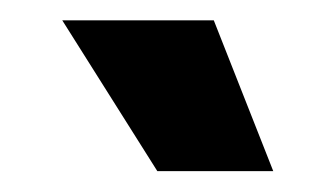

<svg xmlns="http://www.w3.org/2000/svg" viewBox="-20 -903 323 185"><path d="M40 -883.4H186L243.3 -738.1H131.6Z"/></svg>

Font: Mona Sans VF XLt
Style: Regular
Weight: 200
Designer: Deni Anggara
Foundry: GitHub
Version: Version 2.000;Glyphs 3.2.3 (3260)